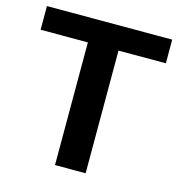

<svg xmlns="http://www.w3.org/2000/svg" viewBox="-103 -780 817 872"><g transform="rotate(15 305.5 -344.0)"><path d="M377.4 -576.7V0H233.4V-576.7H11.2V-688H600.1V-576.7Z"/></g></svg>

Font: Arial
Style: Bold
Weight: 700
Designer: Steve Matteson
Foundry: Ascender Corporation
Version: Version 2.00.3